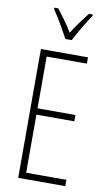

<svg xmlns="http://www.w3.org/2000/svg" viewBox="-103 -998 590 1048"><g transform="rotate(10 192.5 -474.5)"><path d="M338 0H77V-714H338V-679H115V-392H325V-357H115V-35H338ZM199 -791Q186 -815 170 -843.5Q154 -872 138 -898Q122 -924 110 -941V-949H132Q151 -925 174 -893Q197 -861 216 -829Q237 -862 256.5 -889Q276 -916 302 -949H323V-941Q301 -909 276.5 -867.5Q252 -826 234 -791Z"/></g></svg>

Font: Noto Sans Myanmar UI ExtraCondensed ExtraLight
Style: Regular
Weight: 200
Width: 2
Designer: Monotype Design Team
Foundry: Monotype Imaging Inc.
Version: Version 2.103; ttfautohint (v1.8.4.7-5d5b)